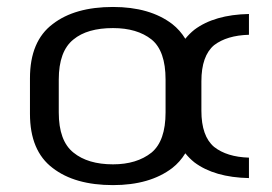

<svg xmlns="http://www.w3.org/2000/svg" viewBox="-20 -534 792 560"><path d="M133.8 -43.9Q67.4 -93.8 67.4 -202.1V-305.7Q67.4 -414.1 133.8 -463.9Q198.2 -513.7 309.6 -513.7Q417 -513.7 482.4 -463.9Q504.9 -446.3 520.5 -420.9Q532.2 -435.5 546.9 -447.3Q605.5 -491.2 706.1 -493.2V-432.6Q641.6 -430.7 604.5 -402.3Q567.4 -371.1 567.4 -296.9V-210.9Q567.4 -136.7 604.5 -105.5Q641.6 -76.2 706.1 -74.2V-14.6Q605.5 -16.6 546.9 -60.5Q532.2 -72.3 520.5 -86.9Q504.9 -61.5 482.4 -43.9Q417 5.9 309.6 5.9Q198.2 5.9 133.8 -43.9ZM421.9 -88.9Q462.9 -123 462.9 -206.1V-301.8Q462.9 -385.7 421.9 -418.9Q379.9 -452.1 309.6 -452.1Q234.4 -452.1 194.3 -418.9Q151.4 -384.8 151.4 -301.8V-206.1Q151.4 -123 194.3 -88.9Q236.3 -54.7 309.6 -54.7Q378.9 -54.7 421.9 -88.9Z"/></svg>

Font: Dinish Expanded
Style: Regular
Weight: 400
Width: 7
Designer: Charles Nix
Foundry: Playbeing
Version: Version 2.005; ttfautohint (v1.8.3)